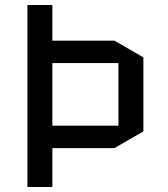

<svg xmlns="http://www.w3.org/2000/svg" viewBox="-20 -750 675 770"><path d="M90 0V-730H190V-587H439L555 -520V-223L439 -156H190V0ZM190 -497V-246H455V-497Z"/></svg>

Font: Quantico
Style: Regular
Weight: 400
Designer: Matt Desmond
Foundry: MADtype
Version: Version 2.002